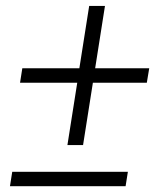

<svg xmlns="http://www.w3.org/2000/svg" viewBox="-20 -639 559 659"><path d="M340.3 -618.7H286.1L252.4 -404.8H56.6L48.8 -355H245.1L211.4 -141.1H265.1L298.8 -355H483.9L492.2 -404.8H306.6ZM418.9 -49.3H22L14.2 0H411.1Z"/></svg>

Font: Roboto Light
Style: Italic
Weight: 300
Italic angle: -12°
Designer: Google
Version: Version 2.137; 2017